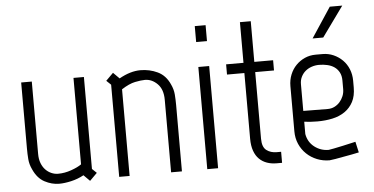

<svg xmlns="http://www.w3.org/2000/svg" viewBox="-51 -832 1821 936"><g transform="rotate(-5 859.5 -364.0)"><path d="M77 -74Q65 -99 63 -124.5Q61 -150 61 -177V-500H113V-146Q113 -120 120.5 -100.5Q128 -81 140.5 -68Q153 -55 169 -48Q185 -41 202 -41Q234 -41 266.5 -52.5Q299 -64 317 -77V-500H368V-50L390 -29L354 7L324 -23Q295 -7 262 0.5Q229 8 203 8Q167 8 132 -10.5Q97 -29 77 -74Z M788 -427Q800 -402 802 -376.5Q804 -351 804 -324V0H751V-355Q751 -406 724 -433Q697 -460 663 -460Q644 -460 614.5 -454Q585 -448 548 -424V0H497V-451L475 -472L511 -508L541 -478Q596 -509 645 -509Q690 -509 729 -490.5Q768 -472 788 -427Z M928 -700H981V-622H928ZM928 -500H981V0H928Z M1149 -130V-451H1064V-501H1149V-700H1202V-501H1294V-451H1202V-125Q1202 -84 1222.5 -68.5Q1243 -53 1272 -53H1294V1H1267Q1242 1 1220.5 -6.5Q1199 -14 1183 -29.5Q1167 -45 1158 -70Q1149 -95 1149 -130Z M1537 -241H1539Q1557 -241 1572 -248.5Q1587 -256 1598 -268.5Q1609 -281 1615.5 -297Q1622 -313 1622 -331V-373Q1622 -397 1613 -413.5Q1604 -430 1589.5 -440Q1575 -450 1555.5 -454.5Q1536 -459 1515 -459Q1496 -459 1478.5 -453Q1461 -447 1448 -436Q1435 -425 1427 -409Q1419 -393 1419 -373V-242ZM1367 -368Q1367 -398 1377.5 -424Q1388 -450 1406.5 -469Q1425 -488 1449.5 -499Q1474 -510 1503 -510H1537Q1565 -510 1590 -499Q1615 -488 1634 -469Q1653 -450 1663.5 -424Q1674 -398 1674 -368V-335Q1674 -293 1659 -264.5Q1644 -236 1618 -218Q1592 -200 1557.5 -192.5Q1523 -185 1484 -185Q1468 -185 1452 -186Q1436 -187 1419 -189V-129Q1426 -89 1456.5 -65.5Q1487 -42 1526 -42Q1530 -42 1551.5 -46.5Q1573 -51 1597 -56Q1625 -62 1659 -70L1671 -17Q1634 -9 1604 -4Q1578 1 1554.5 5Q1531 9 1526 9Q1494 9 1465 -2.5Q1436 -14 1414 -35Q1392 -56 1379.5 -84.5Q1367 -113 1367 -147ZM1547 -590H1495L1592 -737H1653Z"/></g></svg>

Font: Marvel
Style: Regular
Weight: 400
Designer: Carolina Trebol
Foundry: Carolina Trebol
Version: Version 1.001